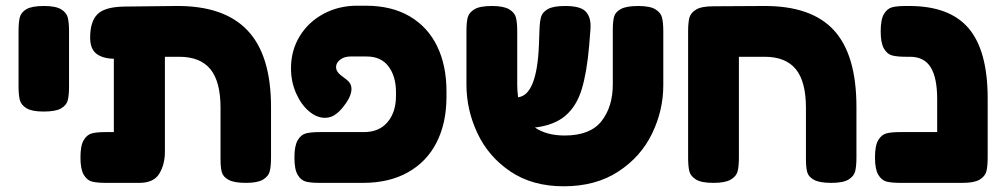

<svg xmlns="http://www.w3.org/2000/svg" viewBox="-20 -641 3522 673"><path d="M134 -620Q175 -620 194 -608.5Q213 -597 217.5 -579.5Q222 -562 222 -531V-338Q222 -307 217.5 -289.5Q213 -272 194 -261Q175 -250 133 -250Q92 -250 73 -261.5Q54 -273 49.5 -290.5Q45 -308 45 -339V-532Q45 -563 49.5 -580.5Q54 -598 73 -609Q92 -620 134 -620Z M930 -266V-90Q930 -58 925.5 -40.5Q921 -23 902 -11.5Q883 0 842 0Q801 0 781.5 -10.5Q762 -21 757.5 -37.5Q753 -54 753 -83V-263Q753 -355 717.5 -398.5Q682 -442 608 -442H558V-109Q558 -65 538.5 -32.5Q519 0 468 0H352Q320 0 302.5 -4.5Q285 -9 273.5 -28.5Q262 -48 262 -89Q262 -131 273.5 -150Q285 -169 302 -173.5Q319 -178 351 -178H379V-435Q339 -436 317.5 -453Q296 -470 296 -509Q296 -566 322 -591.5Q348 -617 416 -618L595 -620Q764 -622 847 -535Q930 -448 930 -266Z M1545 -321V-302Q1545 -210 1510.5 -142Q1476 -74 1410 -37Q1344 0 1253 0H1101Q1069 0 1052 -4.5Q1035 -9 1023.5 -28Q1012 -47 1012 -89Q1012 -130 1023.5 -149.5Q1035 -169 1052.5 -173.5Q1070 -178 1102 -178H1256Q1309 -178 1338.5 -213Q1368 -248 1368 -305V-318Q1368 -373 1342 -408Q1316 -443 1265 -443H1208Q1187 -443 1172.5 -432Q1158 -421 1158 -406Q1158 -390 1175 -377L1196 -361Q1212 -348 1212 -330Q1212 -307 1193.5 -280.5Q1175 -254 1160 -243Q1142 -228 1119 -228Q1090 -228 1062.5 -251.5Q1035 -275 1017.5 -315Q1000 -355 1000 -402Q1000 -464 1030.5 -514Q1061 -564 1114 -592.5Q1167 -621 1232 -621H1262Q1353 -621 1416.5 -583.5Q1480 -546 1512.5 -478.5Q1545 -411 1545 -321Z M2305 -530V-342Q2305 -254 2265.5 -172.5Q2226 -91 2147 -39.5Q2068 12 1956 12Q1846 12 1769 -40Q1692 -92 1653.5 -174Q1615 -256 1615 -344V-531Q1615 -563 1619.5 -580Q1624 -597 1643 -608.5Q1662 -620 1704 -620Q1745 -620 1764.5 -608.5Q1784 -597 1788.5 -579.5Q1793 -562 1793 -530V-344Q1793 -323 1796 -300Q1862 -308 1869 -483L1871 -537Q1872 -567 1877 -583Q1882 -599 1901 -609.5Q1920 -620 1961 -620Q2013 -620 2031.5 -602Q2050 -584 2050 -551Q2050 -537 2049 -530L2045 -480Q2037 -387 2019 -328Q2001 -269 1962 -235.5Q1923 -202 1855 -194Q1896 -166 1959 -166Q2049 -166 2088.5 -216.5Q2128 -267 2128 -345V-537Q2128 -566 2132.5 -582.5Q2137 -599 2156.5 -609.5Q2176 -620 2217 -620Q2258 -620 2277 -608.5Q2296 -597 2300.5 -579.5Q2305 -562 2305 -530Z M2392 -89V-531Q2392 -562 2396.5 -579Q2401 -596 2420 -607.5Q2439 -619 2481 -619L2657 -620Q2824 -621 2903 -535Q2982 -449 2982 -266V-90Q2982 -58 2977.5 -40.5Q2973 -23 2954 -11.5Q2935 0 2894 0Q2853 0 2833.5 -10.5Q2814 -21 2809.5 -37.5Q2805 -54 2805 -83V-263Q2805 -355 2769.5 -398.5Q2734 -442 2660 -442H2570V-90Q2570 -58 2565.5 -40.5Q2561 -23 2541.5 -11.5Q2522 0 2481 0Q2439 0 2420 -11.5Q2401 -23 2396.5 -40Q2392 -57 2392 -89Z M3442 -296V-90Q3442 -58 3437.5 -40.5Q3433 -23 3414 -11.5Q3395 0 3354 0H3137Q3105 0 3087.5 -4.5Q3070 -9 3058.5 -28.5Q3047 -48 3047 -89Q3047 -131 3058.5 -150Q3070 -169 3087 -173.5Q3104 -178 3136 -178H3265V-293Q3265 -369 3242 -405.5Q3219 -442 3170 -442H3157Q3125 -442 3107.5 -446.5Q3090 -451 3078.5 -470.5Q3067 -490 3067 -531Q3067 -573 3078.5 -592Q3090 -611 3107 -615.5Q3124 -620 3156 -620H3167Q3309 -620 3375.5 -541.5Q3442 -463 3442 -296Z"/></svg>

Font: Fredoka One
Style: Regular
Weight: 400
Designer: Milena B. Brandão, Ben Nathan
Version: Version 2.000; ttfautohint (v1.5.33-1714) -l 8 -r 50 -G 200 